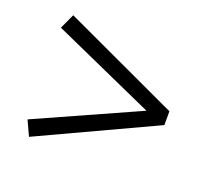

<svg xmlns="http://www.w3.org/2000/svg" viewBox="-84 -556 719 653"><g transform="rotate(20 275.0 -230.0)"><path d="M497 -255V-205L78 -10L53 -64L423 -230L53 -396L78 -450Z"/></g></svg>

Font: Ysabeau Infant Medium
Style: Regular
Weight: 500
Designer: Christian Thalmann (Catharsis Fonts)
Version: Version 0.003